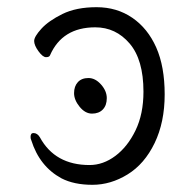

<svg xmlns="http://www.w3.org/2000/svg" viewBox="-20 -501 540 534"><path d="M266 -196.5Q255 -185 236 -185Q217 -185 201.5 -204Q186 -223 186 -242Q186 -261 196.5 -272.5Q207 -284 226 -284Q245 -284 261 -266Q277 -248 277 -228Q277 -208 266 -196.5ZM67 -111Q65 -115 65 -120Q65 -131 73 -131Q84 -131 91 -119Q133 -42 229 -42Q267 -42 301 -67.5Q335 -93 357 -138.5Q379 -184 379 -246Q379 -335 340.5 -380Q302 -425 245 -425Q153 -425 119 -347Q117 -342 108 -342Q99 -342 87 -358.5Q75 -375 75 -387Q75 -399 95 -421Q115 -443 153.5 -462Q192 -481 248.5 -481Q305 -481 348 -451.5Q391 -422 414.5 -369Q438 -316 438 -238.5Q438 -161 410 -103Q382 -45 335 -16Q288 13 237 13Q186 13 151 -5Q90 -38 67 -111Z"/></svg>

Font: Moon Stars Kai HW Light
Style: Regular
Weight: 300
Designer: GuiWonder
Version: Version 1.101